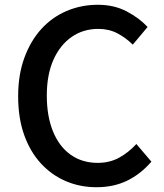

<svg xmlns="http://www.w3.org/2000/svg" viewBox="-20 -770 686 804"><path d="M384 14Q315 14 255.5 -11.5Q196 -37 151 -86Q106 -135 81 -205.5Q56 -276 56 -367Q56 -457 82 -528Q108 -599 153 -648.5Q198 -698 259 -724Q320 -750 390 -750Q458 -750 511 -722Q564 -694 598 -657L536 -583Q507 -612 471.5 -630.5Q436 -649 392 -649Q328 -649 279.5 -615Q231 -581 203.5 -519Q176 -457 176 -370Q176 -283 202 -219.5Q228 -156 276 -122Q324 -88 389 -88Q439 -88 478.5 -109.5Q518 -131 551 -167L614 -93Q569 -41 512.5 -13.5Q456 14 384 14Z"/></svg>

Font: Noto Sans KR Thin Medium
Style: Regular
Weight: 500
Version: Version 2.004-H2;hotconv 1.0.118;makeotfexe 2.5.65603